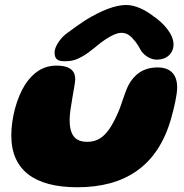

<svg xmlns="http://www.w3.org/2000/svg" viewBox="-20 -734 757 790"><path d="M246.5 -482C272.5 -482 291 -486 318.5 -501.5C336 -511.5 354 -525 371 -539C406.5 -569.5 451 -599 478.5 -599C503 -599 517.5 -587.5 538.5 -561C546 -551 554 -538 561 -524.5C576.5 -502.5 601.5 -488.5 626 -488.5C665.5 -488.5 694 -514 694 -551.5C694 -594 651.5 -640.5 611 -667.5C578 -693 537 -713.5 499.5 -713.5C455.5 -713.5 398 -692 330 -650C306 -634.5 284.5 -618.5 256.5 -598C228.5 -578.5 204.5 -541.5 204.5 -518.5C204.5 -490.5 217.5 -482 246.5 -482ZM298 36.5C493 36.5 629 -49.5 684.5 -248C696 -288 709 -344.5 709 -374C709 -428 681 -456.5 628.5 -456.5C569 -456.5 531.5 -427 508 -382.5C490 -345 482 -307.5 465 -269C429 -187.5 396 -150.5 338.5 -150.5C288 -150.5 266.5 -179.5 266.5 -241.5C266.5 -285.5 289.5 -385.5 289.5 -408C289.5 -436.5 275.5 -464 212.5 -464C158 -464 117 -436.5 83.5 -386.5C47 -328 26.5 -245.5 26.5 -176.5C26.5 -33.5 123 36.5 298 36.5Z"/></svg>

Font: Gluten
Style: Bold Italic
Weight: 700
Italic angle: -13°
Designer: Tyler Finck
Foundry: Etcetera Type Company
Version: Version 0.920